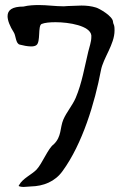

<svg xmlns="http://www.w3.org/2000/svg" viewBox="-20 -724 484 761"><path d="M193 -152C171 -137 147 -75 125 -52C106 -32 70 -17 56 9C55 10 54 12 54 13C54 13 55 13 55 14C60 16 67 17 73 17C83 17 94 15 102 15C152 14 198 -4 228 -46C307 -154 356 -318 380 -445C389 -494 434 -548 434 -603C434 -610 434 -617 432 -624C429 -631 428 -634 428 -637C428 -660 372 -691 361 -694C342 -700 322 -702 303 -702C284 -702 266 -700 247 -700C242 -700 238 -699 233 -699C199 -699 167 -704 135 -704C115 -704 93 -703 73 -698C28 -698 10 -684 10 -660C10 -643 19 -620 35 -595C43 -583 42 -550 59 -547C71 -544 88 -540 103 -540C111 -540 119 -541 124 -545C142 -557 129 -622 145 -629C157 -634 177 -636 200 -636C254 -636 337 -622 342 -584V-577C342 -558 334 -537 330 -520C315 -458 305 -395 280 -336C267 -306 244 -280 231 -250C217 -217 225 -183 193 -152Z"/></svg>

Font: Ancial
Style: Regular
Weight: 400
Designer: Daytona Mess (Anne-Dauphine Borione)
Foundry: Daytona Mess (Anne-Dauphine Borione)
Version: Version 1.000;Glyphs 3.2 (3192)